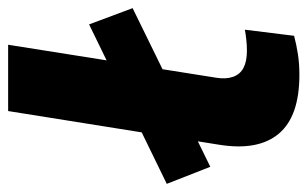

<svg xmlns="http://www.w3.org/2000/svg" viewBox="-195 -583 756 472"><g transform="rotate(-90 183.0 -347.0)"><path d="M235 11Q133 11 90.5 -39.5Q48 -90 63 -185L146 -705H309L228 -194Q224 -170 230 -152.5Q236 -135 252 -126.5Q268 -118 294 -118Q308 -118 321.5 -119.5Q335 -121 346 -123L331 -2Q308 4 285 7.5Q262 11 235 11ZM9 -208 -33 -315 359 -506 399 -399Z"/></g></svg>

Font: Nunito Sans 10pt SemiExpanded ExtraBold
Style: Italic
Weight: 800
Width: 6
Italic angle: -9°
Designer: Vernon Adams
Foundry: Vernon Adams
Version: Version 3.101;gftools[0.9.27]